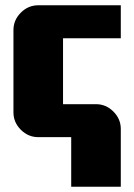

<svg xmlns="http://www.w3.org/2000/svg" viewBox="-20 -520 508 728"><path d="M250 0H125Q87 0 59 -28Q31 -56 31 -94V-406Q31 -444 59 -472Q87 -500 125 -500H438V-375H219V-125H344Q382 -125 410 -97Q438 -69 438 -31V188H250Z"/></svg>

Font: CostaRica
Style: Normal
Weight: 900
Version: Version 1.3